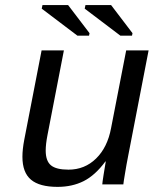

<svg xmlns="http://www.w3.org/2000/svg" viewBox="-20 -727 640 757"><path d="M231.9 -528.3 167 -193.4Q160.2 -158.2 160.2 -133.3Q160.2 -92.3 180.9 -75.2Q201.7 -58.1 250 -58.1Q314 -58.1 358.9 -102.1Q403.8 -146 418 -222.2L477.5 -528.3H565.9L485.4 -112.8Q481.9 -96.2 478.8 -77.9Q475.6 -59.6 472.9 -43.2Q470.2 -26.9 468.3 -15.1Q466.3 -3.4 466.3 0H383.3Q383.3 -5.4 388.4 -37.8Q393.6 -70.3 397 -90.3H395.5Q355 -35.6 309.8 -12.9Q264.6 9.8 207 9.8Q135.7 9.8 102.1 -18.6Q68.4 -46.9 68.4 -108.9Q68.4 -138.2 75.7 -176.3L144 -528.3ZM454.6 -586.4 314 -692.9 316.9 -707H418L502.4 -596.2L500.5 -586.4ZM285.2 -586.4 144.5 -692.9 147.5 -707H248.5L333 -596.2L331.1 -586.4Z"/></svg>

Font: Cousine
Style: Italic
Weight: 400
Italic angle: -12°
Monospace: yes
Designer: Steve Matteson
Foundry: Monotype Imaging Inc.
Version: Version 1.21